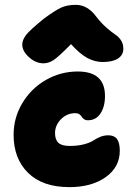

<svg xmlns="http://www.w3.org/2000/svg" viewBox="-20 -790 548 792"><path d="M159.2 -528.8Q127.4 -528.8 99.6 -554Q71.8 -579.1 71.8 -606Q71.8 -625 87.6 -645.8Q103.5 -666.5 162.1 -713.9Q208 -747.6 232.7 -758.8Q257.3 -770 293 -770Q341.8 -770 377.9 -720.2Q397 -695.3 419.7 -675.5Q442.4 -655.8 456.1 -647Q469.7 -638.2 479.2 -623.5Q488.8 -608.9 488.8 -588.9Q488.8 -563 466.6 -548.6Q444.3 -534.2 403.8 -534.2Q371.6 -534.2 340.8 -550.5Q310.1 -566.9 272.9 -607.9Q221.2 -555.2 200.7 -542Q180.2 -528.8 159.2 -528.8ZM266.1 -18.1Q155.8 -18.1 95.9 -76.9Q36.1 -135.7 36.1 -233.9Q36.1 -304.7 72.5 -365.2Q108.9 -425.8 169.7 -460.4Q230.5 -495.1 300.8 -495.1Q413.1 -495.1 413.1 -394Q413.1 -350.1 394.5 -322Q376 -293.9 342.8 -293.9Q333 -293.9 326.4 -298.6Q319.8 -303.2 316.9 -308.6Q314 -314 307.4 -318.6Q300.8 -323.2 291 -323.2Q255.9 -323.2 231.4 -298.1Q207 -272.9 207 -241.2Q207 -213.9 220.9 -200.9Q234.9 -188 267.1 -188Q301.3 -188 326.7 -194.8Q352.1 -201.7 364.3 -210Q376.5 -218.3 392.6 -225.1Q408.7 -231.9 426.8 -231.9Q451.2 -231.9 462.6 -216.6Q474.1 -201.2 474.1 -168Q474.1 -100.6 416 -59.3Q357.9 -18.1 266.1 -18.1Z"/></svg>

Font: Shantell Sans Irregular
Style: Regular
Weight: 800
Designer: Stephen Nixon, Anya Danilova, Shantell Martin
Foundry: Arrow Type
Version: Version 1.006;[9816181b4]